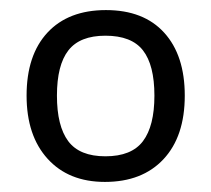

<svg xmlns="http://www.w3.org/2000/svg" viewBox="-20 -742 415 377"><path d="M342.8 -554.2Q342.8 -474.1 301 -429.4Q259.3 -384.8 186 -384.8Q114.7 -384.8 73.5 -430.2Q32.2 -475.6 32.2 -554.2Q32.2 -633.8 73.2 -678Q114.3 -722.2 188 -722.2Q262.2 -722.2 302.5 -677.7Q342.8 -633.3 342.8 -554.2ZM91.8 -554.2Q91.8 -494.6 114 -464.8Q136.2 -435.1 187 -435.1Q238.3 -435.1 260.7 -464.8Q283.2 -494.6 283.2 -554.2Q283.2 -614.3 260.7 -643.1Q238.3 -671.9 187 -671.9Q136.7 -671.9 114.3 -643.1Q91.8 -614.3 91.8 -554.2Z"/></svg>

Font: Open Sans Y to K
Style: Regular
Weight: 400
Version: Version 1.10